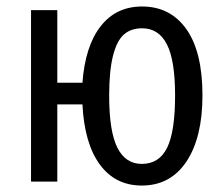

<svg xmlns="http://www.w3.org/2000/svg" viewBox="-20 -557 688 589"><path d="M416 -537.1Q502.4 -537.1 551.8 -467.5Q601.1 -397.9 601.1 -264.2Q601.1 -135.3 552 -61.5Q502.9 12.2 415 12.2Q333.5 12.2 286.1 -52.5Q238.8 -117.2 232.9 -236.8H155.8V0H75.2V-525.9H155.8V-303.2H232.9Q241.2 -415.5 288.6 -476.3Q335.9 -537.1 416 -537.1ZM415 -54.2Q468.3 -54.2 492.7 -103.8Q517.1 -153.3 517.1 -264.2Q517.1 -372.1 491.9 -421.1Q466.8 -470.2 416 -470.2Q381.8 -470.2 360.1 -451.2Q338.4 -432.1 326.7 -386Q314.9 -339.8 314.9 -263.2Q314.9 -154.8 339.8 -104.5Q364.7 -54.2 415 -54.2Z"/></svg>

Font: Fira Sans Compressed Book
Style: Regular
Weight: 350
Width: 1
Designer: Carrois Corporate & Edenspiekermann AG
Foundry: Carrois Corporate GbR & Edenspiekermann AG
Version: Version 4.203;PS 004.203;hotconv 1.0.88;makeotf.lib2.5.64775